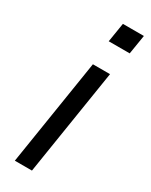

<svg xmlns="http://www.w3.org/2000/svg" viewBox="-188 -747 617 787"><g transform="rotate(30 120.5 -353.5)"><path d="M38.6 0 118.1 -502.3H199.1L119.6 0ZM127.1 -616.4 141.8 -707.2H241.1L226.4 -616.4Z"/></g></svg>

Font: Mulish ExtraLight
Style: Italic
Weight: 200
Italic angle: -9°
Designer: Vernon Adams
Foundry: Vernon Adams
Version: Version 3.603